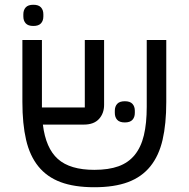

<svg xmlns="http://www.w3.org/2000/svg" viewBox="-20 -774 792 806"><path d="M376 12Q292 12 234.5 -9.5Q177 -31 141 -75.5Q105 -120 89.5 -187Q74 -254 74 -346V-606H156V-323H336V-606H417V-334Q417 -298 395.5 -274.5Q374 -251 332 -251H160Q172 -152 223 -106.5Q274 -61 376 -61Q436 -61 477.5 -76Q519 -91 545.5 -123.5Q572 -156 584 -206Q596 -256 596 -326V-606H678V-346Q678 -254 662.5 -187Q647 -120 611 -75.5Q575 -31 517.5 -9.5Q460 12 376 12ZM504 -260Q482 -260 472 -271Q462 -282 462 -300V-309Q462 -327 472 -338Q482 -349 504 -349Q526 -349 536 -338Q546 -327 546 -309V-300Q546 -282 536 -271Q526 -260 504 -260ZM120 -665Q98 -665 88 -676Q78 -687 78 -705V-714Q78 -732 88 -743Q98 -754 120 -754Q142 -754 152 -743Q162 -732 162 -714V-705Q162 -687 152 -676Q142 -665 120 -665Z"/></svg>

Font: IBM Plex Sans Hebrew
Style: Regular
Weight: 400
Designer: Mike Abbink, Paul van der Laan, Pieter van Rosmalen, Yanek Iontef
Foundry: Bold Monday
Version: Version 1.2